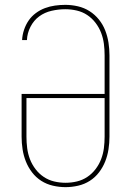

<svg xmlns="http://www.w3.org/2000/svg" viewBox="-20 -763 540 791"><path d="M250 8Q224 8 198 2Q172 -4 150 -18Q128 -32 112 -53Q96 -74 86.5 -98Q77 -122 73 -148Q69 -174 69 -200V-376H411V-535Q411 -559 408 -582.5Q405 -606 396.5 -628Q388 -650 373.5 -669Q359 -688 339.5 -701Q320 -714 296.5 -719.5Q273 -725 249 -725Q221 -725 192.5 -718.5Q164 -712 141.5 -695.5Q119 -679 105.5 -652.5Q92 -626 91 -598H71Q72 -619 79 -640Q86 -661 98 -678.5Q110 -696 127.5 -709Q145 -722 165 -729.5Q185 -737 206.5 -740Q228 -743 249 -743Q275 -743 301 -737Q327 -731 349 -717Q371 -703 387.5 -682.5Q404 -662 413.5 -637.5Q423 -613 427 -587Q431 -561 431 -535V-200Q431 -174 427 -148Q423 -122 413.5 -98Q404 -74 388 -53Q372 -32 350 -18Q328 -4 302 2Q276 8 250 8ZM250 -10Q274 -10 297 -15.5Q320 -21 339.5 -34Q359 -47 373.5 -66Q388 -85 396.5 -107Q405 -129 408 -152.5Q411 -176 411 -200V-359H89V-200Q89 -176 92 -152.5Q95 -129 103.5 -107Q112 -85 126.5 -66Q141 -47 160.5 -34Q180 -21 203 -15.5Q226 -10 250 -10Z"/></svg>

Font: Iosevka Slab Thin
Style: Regular
Weight: 100
Monospace: yes
Designer: Belleve Invis
Foundry: Belleve Invis
Version: Version 11.1.0; ttfautohint (v1.8.3)